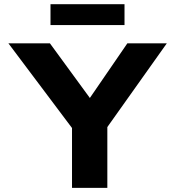

<svg xmlns="http://www.w3.org/2000/svg" viewBox="-20 -910 849 930"><path d="M328.8 0V-335L340.8 -274L20.8 -700H221.9L460.9 -373L373.8 -375L596.8 -700H787.9L488.9 -279L499.9 -343V0ZM224.6 -788.7V-889.6H583.1V-788.7Z"/></svg>

Font: Lexend Exa
Style: Regular
Weight: 400
Designer: Bonnie Shaver-Troup, Thomas Jockin
Foundry: Lexend
Version: Version 1.007